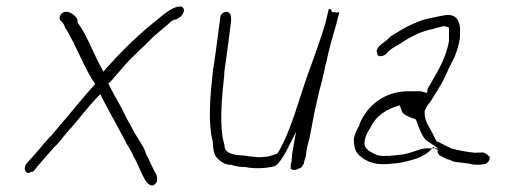

<svg xmlns="http://www.w3.org/2000/svg" viewBox="-20 -526 1557 585"><path d="M56 -16C54 -12 57 -1 64 1C68 2 73 -1 76 -3H79C81 -3 82 -3 83 -5L90 -14C107 -35 124 -53 141 -73V-74C159 -89 169 -105 187 -126C217 -158 243 -195 275 -228L286 -239L291 -228C312 -187 337 -144 358 -103V-102H359C366 -85 379 -69 387 -49C400 -28 409 0 421 20C427 31 442 50 456 31C458 28 459 25 458 23V21C459 17 458 10 456 5C447 -10 439 -29 431 -45L425 -56V-57C419 -79 403 -98 391 -120C378 -144 365 -165 352 -194L347 -203C338 -219 328 -236 320 -252L310 -272C312 -274 319 -278 320 -281V-282H321C330 -292 342 -306 353 -319C382 -354 418 -383 445 -412L460 -425C470 -434 484 -445 492 -452C496 -457 504 -463 511 -466H514C524 -469 536 -479 537 -484L538 -486C545 -496 537 -511 523 -505H519C504 -501 484 -487 470 -475C458 -465 435 -447 424 -437C384 -403 341 -360 305 -319L295 -308L289 -319C265 -362 246 -416 220 -452C217 -456 216 -458 216 -466C215 -473 197 -490 183 -490C176 -490 173 -489 168 -485C161 -478 160 -468 164 -464C173 -456 176 -450 179 -440C189 -428 197 -407 206 -393V-392C225 -354 246 -304 270 -270C231 -227 198 -185 160 -141C151 -130 142 -120 135 -111L133 -110C113 -89 94 -63 71 -39C64 -31 57 -24 57 -21ZM270 -342Z M651 -472C645 -429 640 -384 633 -338C630 -322 628 -308 627 -292C619 -222 615 -151 627 -99L628 -98V-97C630 -67 631 -52 647 -39C655 -32 667 -24 681 -24H684C695 -20 711 -17 725 -17H728C755 -11 793 -13 818 -20C830 -28 841 -45 852 -65L882 -124L871 -62C870 -57 869 -53 870 -51V-49C869 -44 868 -39 869 -37L866 -24C865 -20 866 -18 866 -15L865 -12C874 -6 883 -7 890 -13H894C896 -13 905 -22 907 -33V-35C909 -41 911 -46 912 -52L913 -59C913 -64 914 -68 915 -72C917 -84 920 -93 923 -105C925 -116 928 -129 930 -141L937 -179C945 -213 951 -246 961 -279C963 -289 965 -299 968 -309L971 -325C976 -340 978 -356 982 -371C991 -409 1003 -442 1011 -478C1012 -482 1013 -484 1014 -489L1007 -488H1006C1000 -488 998 -489 998 -489H991L990 -495C990 -496 986 -499 982 -499L981 -495C979 -488 978 -482 976 -474C975 -469 973 -462 972 -458V-457C957 -408 940 -359 922 -311C893 -233 869 -131 827 -61L825 -58C811 -54 800 -48 784 -48C779 -47 771 -47 766 -47H765C757 -48 751 -49 746 -49H745L724 -52C713 -53 663 -52 664 -83C663 -90 660 -96 658 -110C650 -161 656 -231 663 -295C663 -309 666 -325 668 -339C674 -381 679 -421 684 -461C685 -478 682 -489 671 -490C660 -490 652 -482 651 -473ZM747 -4Z M1058 -103C1058 -85 1061 -69 1068 -60C1084 -40 1114 -23 1156 -26H1157C1163 -26 1171 -27 1178 -28H1179C1195 -28 1213 -33 1229 -37C1254 -43 1278 -54 1292 -69L1301 -79L1307 -71H1313C1314 -62 1312 -60 1319 -53C1329 -48 1339 -41 1350 -39H1352C1359 -31 1388 -31 1406 -28H1407C1420 -24 1440 -22 1454 -26H1457C1461 -26 1470 -33 1472 -42V-48C1465 -55 1456 -64 1444 -61H1435C1434 -61 1428 -60 1424 -61L1407 -63L1389 -66C1377 -68 1361 -72 1351 -75V-76C1334 -83 1323 -91 1311 -95C1306 -103 1303 -108 1299 -118C1297 -122 1295 -124 1293 -129C1286 -143 1272 -159 1274 -187V-189C1280 -200 1283 -207 1292 -217C1302 -234 1312 -248 1322 -266C1332 -282 1341 -304 1350 -323L1364 -350C1372 -370 1377 -385 1381 -408C1382 -416 1381 -424 1382 -436C1381 -463 1370 -484 1337 -480C1303 -473 1277 -470 1250 -458C1220 -447 1198 -432 1170 -415C1159 -402 1148 -397 1137 -387C1131 -382 1125 -371 1129 -366V-364C1130 -348 1153 -356 1159 -364V-365C1171 -377 1181 -383 1198 -392C1209 -400 1227 -411 1242 -418C1269 -433 1300 -437 1329 -446H1335C1337 -446 1345 -443 1348 -442V-425V-410V-402V-401C1338 -343 1307 -298 1283 -256L1281 -243L1269 -246C1265 -247 1262 -248 1260 -248H1226C1154 -248 1103 -209 1077 -152C1077 -150 1075 -146 1073 -140V-139H1072C1065 -125 1061 -118 1058 -103ZM1091 -96 1092 -101C1094 -113 1101 -125 1108 -136C1125 -173 1159 -195 1198 -205C1200 -200 1203 -190 1205 -186C1207 -179 1221 -171 1242 -164H1244L1246 -162C1247 -162 1249 -159 1250 -155C1257 -136 1264 -115 1276 -101C1280 -98 1283 -95 1287 -93L1315 -74H1279C1257 -74 1227 -55 1193 -54L1187 -53L1172 -52L1166 -51H1156C1154 -51 1148 -50 1143 -51C1140 -51 1134 -52 1128 -54C1115 -61 1086 -69 1091 -96Z"/></svg>

Font: Scribbler
Style: HLIta
Weight: 100
Designer: Mew Too
Foundry: Cannot Into Space Fonts
Version: Version 1.001